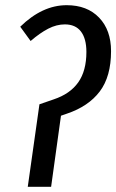

<svg xmlns="http://www.w3.org/2000/svg" viewBox="-20 -720 448 740"><path d="M132 -318 187 -337Q250 -358 281.5 -402.5Q313 -447 313 -520Q313 -571 292 -598.5Q271 -626 230 -626Q198 -626 166 -609.5Q134 -593 98 -562L58 -617Q143 -700 237 -700Q316 -700 362 -652Q408 -604 408 -523Q408 -425 364.5 -367.5Q321 -310 238 -282L215 -274L177 0H87Z"/></svg>

Font: Fira Sans Extra Condensed
Style: Italic
Weight: 400
Width: 3
Italic angle: -8°
Designer: Carrois Corporate & Edenspiekermann AG
Foundry: Carrois Corporate GbR & Edenspiekermann AG
Version: Version 4.203